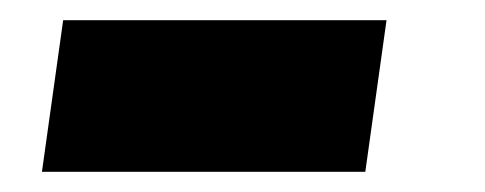

<svg xmlns="http://www.w3.org/2000/svg" viewBox="-20 -395 480 190"><path d="M42.5 -375H362.5L341.5 -225H21.5Z"/></svg>

Font: Urbanist Black
Style: Italic
Weight: 900
Italic angle: -8°
Designer: Corey Hu
Foundry: Corey Hu
Version: Version 1.330; ttfautohint (v1.8.4.7-5d5b)